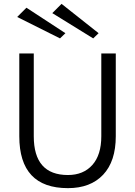

<svg xmlns="http://www.w3.org/2000/svg" viewBox="-20 -959 700 995"><path d="M463 -760 251 -891 299 -939 491 -787ZM291 -760 69 -871 117 -919 319 -787ZM332 16Q80 16 80 -253V-682H155V-253Q155 -52 332 -52Q412 -52 458.5 -104Q505 -156 505 -253V-682H580V-253Q580 -123 514.5 -53.5Q449 16 332 16Z"/></svg>

Font: Didact Gothic
Style: Regular
Weight: 400
Designer: Daniel Johnson
Foundry: Daniel Johnson
Version: Version 2.101;PS 002.101;hotconv 1.0.88;makeotf.lib2.5.64775